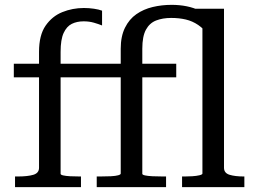

<svg xmlns="http://www.w3.org/2000/svg" viewBox="-20 -772 1046 792"><path d="M37 -509H391V-453H37ZM230 -55Q230 -51 240.5 -48.5Q251 -46 269 -45Q287 -44 310 -44H314V0H42V-44H53Q94 -44 117.5 -51Q141 -58 141 -80V-558Q141 -627 168 -666Q195 -705 237 -722Q279 -739 326 -739Q347 -739 367.5 -736Q388 -733 401 -728V-667Q386 -673 367 -678.5Q348 -684 325 -684Q297 -684 276 -673.5Q255 -663 242.5 -636Q230 -609 230 -558ZM374 -509H707V-453H374ZM731 0V-44H742Q756 -44 773 -45Q790 -46 802.5 -49Q815 -52 815 -56V-697L752 -736H904V-80Q904 -58 927 -51Q950 -44 986 -44H988V0ZM665 0H379V-44H392Q418 -44 437.5 -45Q457 -46 467.5 -49Q478 -52 478 -56V-571Q478 -622 495.5 -657.5Q513 -693 542.5 -713.5Q572 -734 609.5 -743Q647 -752 688 -752Q721 -752 750.5 -746Q780 -740 804 -728Q828 -716 846 -700L841 -626Q821 -653 797.5 -669Q774 -685 746.5 -691.5Q719 -698 686 -698Q651 -698 624 -687.5Q597 -677 582 -649.5Q567 -622 567 -571V-55Q567 -51 578 -48.5Q589 -46 609 -45Q629 -44 653 -44H665Z"/></svg>

Font: Roboto Serif 28pt
Style: Regular
Weight: 400
Designer: Greg Gazdowicz
Foundry: Commercial Type
Version: Version 1.008